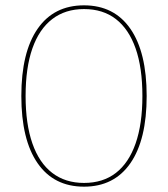

<svg xmlns="http://www.w3.org/2000/svg" viewBox="-20 -690 630 720"><path d="M295 10Q182 10 121 -78Q60 -166 60 -330Q60 -494 121 -582Q182 -670 295 -670Q408 -670 469 -582Q530 -494 530 -330Q530 -166 469 -78Q408 10 295 10ZM295 -4Q366 -4 414.5 -41.5Q463 -79 488.5 -152Q514 -225 514 -330Q514 -436 488.5 -508.5Q463 -581 414.5 -618.5Q366 -656 295 -656Q225 -656 176 -618.5Q127 -581 101.5 -508.5Q76 -436 76 -330Q76 -225 101.5 -152Q127 -79 176 -41.5Q225 -4 295 -4Z"/></svg>

Font: Work Sans Thin
Style: Regular
Weight: 250
Designer: Wei Huang
Foundry: Wei Huang
Version: Version 2.012